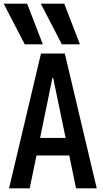

<svg xmlns="http://www.w3.org/2000/svg" viewBox="-36 -1020 556 1040"><path d="M98 -780 -16 -1000H111L196 -780ZM299 -780 185 -1000H312L397 -780ZM13 0 186 -730H315L488 0H376L252 -598H248L125 0ZM111 -178V-273H389V-178Z"/></svg>

Font: M PLUS Code Latin Medium
Style: Regular
Weight: 500
Designer: Coji Morishita
Foundry: UNDERFOREST DESIGN
Version: Version 1.002; ttfautohint (v1.8.3)